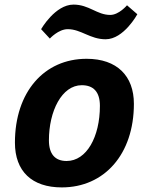

<svg xmlns="http://www.w3.org/2000/svg" viewBox="-20 -806 643 836"><path d="M249 10C434 10 563 -134 563 -354C563 -475 490 -550 357 -550C172 -550 45 -405 45 -185C45 -60 119 10 249 10ZM415 -345C415 -210 357 -105 270 -105C220 -105 193 -135 193 -195C193 -322 249 -435 336 -435C386 -435 415 -407 415 -345ZM197 -638C197 -638 234 -679 275 -679C333 -679 372 -635 440 -635C519 -635 578 -744 578 -744L533 -783C533 -783 498 -741 460 -741C402 -741 368 -786 300 -786C220 -786 159 -679 159 -679Z"/></svg>

Font: Bitter
Style: Bold Italic
Weight: 700
Designer: Sol Matas
Foundry: Sol Matas
Version: Version 1.002